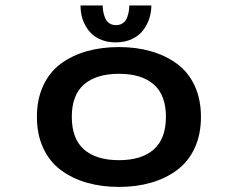

<svg xmlns="http://www.w3.org/2000/svg" viewBox="-20 -688 890 718"><path d="M546 -667.5Q546 -643 538.5 -619.5Q531 -596 515.8 -575.5Q500.5 -555 473.8 -542.2Q447 -529.5 412.5 -529.5Q384.5 -529.5 361.8 -538Q339 -546.5 324.2 -560.2Q309.5 -574 299.5 -592.2Q289.5 -610.5 285.2 -629.2Q281 -648 281 -667.5H364Q364 -658.5 365.5 -648.5Q367 -638.5 371.5 -624.8Q376 -611 386.8 -602.5Q397.5 -594 413.5 -594Q430 -594 441 -602.5Q452 -611 456.2 -624.8Q460.5 -638.5 462 -648.2Q463.5 -658 463.5 -667.5ZM425 11Q359.5 11 304.8 -4.8Q250 -20.5 207.8 -51.8Q165.5 -83 141.8 -134Q118 -185 118 -251Q118 -317 141.8 -368Q165.5 -419 207.8 -450Q250 -481 304.8 -496.5Q359.5 -512 425 -512Q490 -512 544.8 -496.2Q599.5 -480.5 641.8 -449.5Q684 -418.5 707.8 -367.8Q731.5 -317 731.5 -251Q731.5 -185 707.8 -134Q684 -83 641.8 -51.8Q599.5 -20.5 544.8 -4.8Q490 11 425 11ZM425 -89Q509.5 -89 555 -129.2Q600.5 -169.5 600.5 -251Q600.5 -332.5 555 -372.2Q509.5 -412 425 -412Q340 -412 294.2 -372.2Q248.5 -332.5 248.5 -251Q248.5 -169 294.2 -129Q340 -89 425 -89Z"/></svg>

Font: League Mono Wide Medium
Style: Regular
Weight: 500
Width: 8
Designer: Tyler Finck
Foundry: The League of Moveable Type / Tyler Finck
Version: Version 2.210